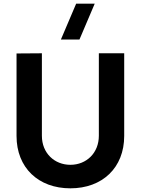

<svg xmlns="http://www.w3.org/2000/svg" viewBox="-20 -1010 766 1045"><path d="M311.5 -795H412.5L495.5 -990H394.5ZM363 15C537 15 656 -97 656 -270V-720H518V-271C518 -178 451 -113 363 -113C277 -113 208 -176 208 -271V-720L70 -719V-270C70 -97 189 15 363 15Z"/></svg>

Font: Manrope ExtraBold
Style: Regular
Weight: 800
Designer: Mikhail Sharanda
Foundry: Mikhail Sharanda
Version: Version 4.505